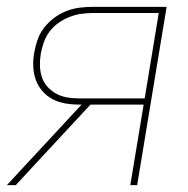

<svg xmlns="http://www.w3.org/2000/svg" viewBox="-28 -540 548 560"><path d="M-8 0 210 -235H202Q181 -235 161.5 -238.5Q142 -242 125 -251Q108 -260 95.5 -274.5Q83 -289 76.5 -307Q70 -325 69 -345.5Q68 -366 72 -387Q75 -405 81.5 -424Q88 -443 100.5 -459Q113 -475 129.5 -487.5Q146 -500 165 -507.5Q184 -515 203.5 -517.5Q223 -520 242 -520H458L372 0H352L391 -235H236L79 -66L18 0ZM394 -253 435 -502H242Q225 -502 208 -499.5Q191 -497 174.5 -490.5Q158 -484 143 -473.5Q128 -463 117 -448.5Q106 -434 100 -417Q94 -400 91 -384Q88 -366 88.5 -348.5Q89 -331 94 -315.5Q99 -300 110 -287.5Q121 -275 135.5 -267Q150 -259 167 -256Q184 -253 202 -253Z"/></svg>

Font: Iosevka SS18 Thin
Style: Italic
Weight: 100
Italic angle: -9°
Monospace: yes
Designer: Belleve Invis
Foundry: Belleve Invis
Version: Version 25.1.1; ttfautohint (v1.8.4)